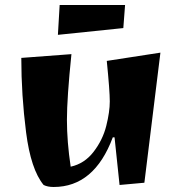

<svg xmlns="http://www.w3.org/2000/svg" viewBox="-20 -723 730 766"><path d="M406 -480 620 -513 556 6 457 15 437 -175H430Q356 23 194 23Q170 23 154 15Q103 -47 84 -195.5Q65 -344 65 -492L265 -507Q247 -332 247 -245Q247 -158 262 -58Q317 -70 353.5 -117.5Q390 -165 404 -221Q418 -277 418 -318.5Q418 -360 406 -480ZM472 -611 211 -584 218 -703H479Z"/></svg>

Font: Joti One
Style: Regular
Weight: 400
Designer: Eduardo Rodriguez Tunni
Foundry: Eduardo Rodriguez Tunni
Version: Version 1.001